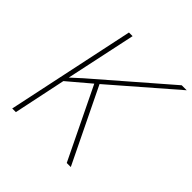

<svg xmlns="http://www.w3.org/2000/svg" viewBox="-189 -860 1006 1006"><g transform="rotate(45 314.5 -357.0)"><path d="M50 0 201 -714H228L145 -324L202 -376L592 -714H629L283 -414L484 0H454L262 -396L138 -291L77 0Z"/></g></svg>

Font: Noto Sans Thin
Style: Italic
Weight: 100
Italic angle: -12°
Designer: Monotype Design Team
Foundry: Monotype Imaging Inc.
Version: Version 2.013; ttfautohint (v1.8.4.7-5d5b)